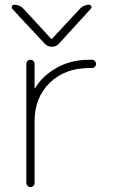

<svg xmlns="http://www.w3.org/2000/svg" viewBox="-20 -794 467 794"><path d="M31.2 -756.8Q28.3 -760.7 28.3 -763.7Q28.3 -765.6 29.3 -768.6Q32.2 -774.4 39.1 -774.4Q62.5 -774.4 78.1 -756.8L190.4 -634.8Q193.4 -631.8 196.3 -634.8L310.5 -757.8Q326.2 -774.4 348.6 -774.4Q354.5 -774.4 357.4 -768.6Q360.4 -762.7 355.5 -757.8L223.6 -613.3Q211.9 -600.6 194.3 -600.6Q176.8 -600.6 165 -613.3ZM123 -429.7Q123 -428.7 124 -428.2Q125 -427.7 125 -428.7Q152.3 -475.6 203.1 -506.8Q265.6 -546.9 349.6 -546.9H359.4Q367.2 -546.9 372.1 -542Q377 -537.1 377 -529.8Q377 -522.5 372.1 -517.6Q367.2 -512.7 359.4 -512.7H349.6Q249 -512.7 186 -451.7Q123 -390.6 123 -293V-37.1Q123 -30.3 118.2 -25.4Q113.3 -20.5 106 -20.5Q98.6 -20.5 93.8 -25.4Q88.9 -30.3 88.9 -37.1V-529.3Q88.9 -537.1 93.8 -542Q98.6 -546.9 106 -546.9Q113.3 -546.9 118.2 -542Q123 -537.1 123 -529.3Z"/></svg>

Font: Gen Jyuu Gothic ExtraLight
Style: Regular
Weight: 100
Designer: [Source Han Sans]
Ryoko NISHIZUKA  (kana & ideographs); Paul D. Hunt (Latin, Greek & Cyrillic); Wenlong ZHANG  (bopomofo
Version: Version 1.002.20150607